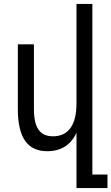

<svg xmlns="http://www.w3.org/2000/svg" viewBox="-20 -757 568 979"><path d="M370 -80Q326 14 221 14Q145 14 108 -39Q71 -92 71 -201V-531H153V-201Q153 -129 176.5 -95.5Q200 -62 250 -62Q309 -62 339.5 -104.5Q370 -147 370 -230V-737H451V133H528V202H370Z"/></svg>

Font: PlemolJP
Style: Regular
Weight: 400
Monospace: yes
Version: v2.0.4; ttfautohint (v1.8.4.7-5d5b-dirty) -l 6 -r 45 -G 200 